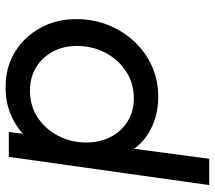

<svg xmlns="http://www.w3.org/2000/svg" viewBox="-62 -530 791 708"><g transform="rotate(-90 334.0 -175.5)"><path d="M6 200 110 -539H202L195 -487Q228 -517 271.5 -534Q315 -551 366 -551Q441 -551 497.5 -516Q554 -481 586 -422Q618 -363 618 -289Q618 -228 596.5 -173.5Q575 -119 536 -77Q497 -35 445 -11.5Q393 12 332 12Q271 12 220.5 -11.5Q170 -35 140 -77L103 200ZM326 -78Q381 -78 425 -106.5Q469 -135 494 -183Q519 -231 519 -288Q519 -338 498 -377Q477 -416 440 -438.5Q403 -461 354 -461Q298 -461 255 -432.5Q212 -404 187.5 -356.5Q163 -309 163 -254Q163 -202 184 -162.5Q205 -123 241.5 -100.5Q278 -78 326 -78Z"/></g></svg>

Font: Plus Jakarta Sans Medium
Style: Italic
Weight: 500
Italic angle: -8°
Designer: Gumpita Rahayu
Foundry: Tokotype
Version: Version 2.071; ttfautohint (v1.8.4.7-5d5b);gftools[0.9.29]